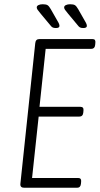

<svg xmlns="http://www.w3.org/2000/svg" viewBox="-20 -884 469 904"><path d="M94 0Q74 0 76 -19L146 -681Q148 -700 165 -700H416Q431 -700 429 -683L428 -672Q426 -654 410 -654H195L166 -381H359Q375 -381 373 -363L372 -353Q370 -335 353 -335H162L131 -46H348Q364 -46 362 -28L361 -18Q359 0 343 0ZM243 -752Q233 -752 227.5 -755Q222 -758 217 -765L172 -819Q161 -832 157 -838Q153 -844 153 -849Q153 -856 161 -860Q169 -864 181 -864Q197 -864 204 -859.5Q211 -855 219 -841L256 -776Q260 -768 260 -762Q260 -752 243 -752ZM372 -752Q362 -752 356.5 -755Q351 -758 346 -765L301 -819Q290 -832 286 -838Q282 -844 282 -849Q282 -856 290 -860Q298 -864 310 -864Q326 -864 333 -859.5Q340 -855 348 -841L385 -776Q389 -768 389 -762Q389 -752 372 -752Z"/></svg>

Font: Asap Condensed Condensed ExtraLight
Style: Italic
Weight: 200
Width: 3
Italic angle: -6°
Designer: Pablo Cosgaya
Foundry: Omnibus-Type
Version: Version 3.001; ttfautohint (v1.8.4.7-5d5b)